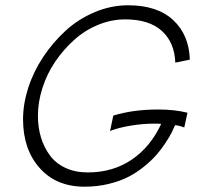

<svg xmlns="http://www.w3.org/2000/svg" viewBox="-20 -702 784 724"><path d="M640.1 -230Q654.3 -229 674.8 -221.2L687 -276.9Q639.2 -289.1 576.2 -289.1Q481.4 -289.1 407.2 -266.1L395 -208Q425.3 -220.2 471.4 -228Q517.6 -235.8 562 -235.8Q579.1 -235.8 587.9 -234.9Q546.9 -147 475.8 -99.4Q404.8 -51.8 311 -51.8Q263.7 -51.8 227.1 -68.8Q190.4 -85.9 168.2 -116Q146 -146 134.5 -183.8Q123 -221.7 123 -265.1Q123 -316.9 139.9 -369.9Q156.7 -422.9 187.7 -468.8Q218.8 -514.6 259 -551Q299.3 -587.4 349.6 -608.2Q399.9 -628.9 452.1 -628.9Q542.5 -628.9 590.3 -585.4Q638.2 -542 641.1 -465.8L695.8 -477.1Q692.9 -570.8 632.8 -626.5Q572.8 -682.1 462.9 -682.1Q398.4 -682.1 336.7 -656Q274.9 -629.9 227.1 -585.9Q179.2 -542 142.6 -486.8Q106 -431.6 86.4 -370.6Q66.9 -309.6 66.9 -252Q66.9 -139.2 129.4 -68.6Q191.9 2 298.8 2Q346.7 2 389.9 -8.5Q433.1 -19 464.6 -35.4Q496.1 -51.8 524.2 -74.7Q552.2 -97.7 570.3 -118.4Q588.4 -139.2 604.2 -163.3Q620.1 -187.5 627.2 -201.9Q634.3 -216.3 640.1 -230Z"/></svg>

Font: Comic Neue Angular
Style: Italic
Weight: 400
Italic angle: -12°
Designer: Craig Rozynski
Foundry: Craig Rozynski
Version: Version 2.003